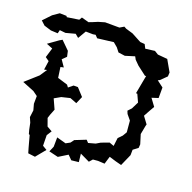

<svg xmlns="http://www.w3.org/2000/svg" viewBox="-109 -817 965 965"><g transform="rotate(15 374.0 -334.0)"><path d="M239 -83 234 -33 219 -5 267 11 317 -14 337 10 376 9 375 -35 424 -6 441 -22H468L503 -17L519 -57L554 -43L585 -32L618 -92L621 -121L648 -138L651 -157L640 -208L653 -254L656 -262L632 -301L652 -331L670 -357L645 -398L680 -406L685 -462L653 -491L663 -495L697 -523L700 -544L671 -607L620 -616L601 -630L551 -628L542 -650L518 -654L469 -686L433 -700L421 -708L398 -697L322 -704L287 -697L262 -689L241 -683L203 -697L193 -683L129 -679L126 -685L90 -689L55 -669L12 -631L32 -609L69 -594L106 -589L112 -607L143 -601L194 -610L211 -593L240 -634L278 -630L292 -631L304 -616L390 -619L411 -598L426 -575L461 -567L512 -578L519 -562L540 -537L585 -496L591 -497L580 -458L564 -400L571 -399L586 -357L564 -321L545 -304L550 -288L570 -259V-198L555 -177L533 -158L524 -115L500 -126L457 -114L434 -103L396 -96L385 -110L325 -92L310 -75L287 -65ZM2 -308 63 -277 86 -257 82 -216 88 -183 80 -146 89 -119 93 -84 97 -62 102 -59 113 2 119 32 156 40 203 -8 181 -24 185 -80 204 -105 178 -123 167 -165 175 -184 190 -214 171 -268 206 -284 252 -291 287 -274 307 -311 274 -354 251 -356 226 -339 218 -352 166 -373 163 -429 180 -431 159 -468 182 -487 178 -517 138 -564 123 -557 67 -524 99 -508 79 -458 98 -442 87 -395 102 -397 73 -361Z"/></g></svg>

Font: チョークS
Style: Regular
Weight: 400
Designer: [Stick] Fontworks Inc.
Foundry: [Stick] Fontworks Inc.
Version: Version 1.200;FEAKit 1.0